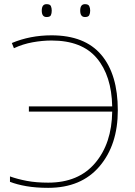

<svg xmlns="http://www.w3.org/2000/svg" viewBox="-20 -894 649 924"><path d="M228 -699Q374 -699 445.5 -614.5Q517 -530 520 -382H119V-357H520Q518 -204 438 -109.5Q358 -15 212 -15Q154 -15 109 -23.5Q64 -32 28 -45V-19Q61 -6 107 2Q153 10 212 10Q371 10 459 -93.5Q547 -197 547 -363Q547 -536 467.5 -630Q388 -724 228 -724Q125 -724 37 -687L47 -662Q90 -682 137 -690.5Q184 -699 228 -699ZM366 -843Q366 -812 389 -812Q405 -812 409.5 -821Q414 -830 414 -843Q414 -855 409.5 -864.5Q405 -874 389 -874Q366 -874 366 -843ZM181 -843Q181 -812 204 -812Q221 -812 225 -821Q229 -830 229 -843Q229 -855 225 -864.5Q221 -874 204 -874Q181 -874 181 -843Z"/></svg>

Font: Noto Sans UI Thin
Style: Regular
Weight: 250
Designer: Monotype Design Team
Foundry: Monotype Imaging Inc.
Version: Version 1.901